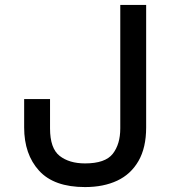

<svg xmlns="http://www.w3.org/2000/svg" viewBox="-20 -749 691 779"><path d="M325 10Q199 10 138.5 -56.5Q78 -123 78 -232V-347H183V-228Q183 -147 222 -116.5Q261 -86 325 -86Q407 -86 437.5 -125Q468 -164 468 -228V-729H573V-232Q573 -150 542 -96Q511 -42 455.5 -16Q400 10 325 10Z"/></svg>

Font: BDO Grotesk
Style: Regular
Weight: 400
Designer: Deni Anggara
Foundry: Lokal Container
Version: Version 2.000